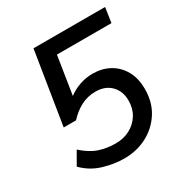

<svg xmlns="http://www.w3.org/2000/svg" viewBox="-166 -834 931 973"><g transform="rotate(-30 300.0 -348.0)"><path d="M285 9Q225 9 162.5 -10Q100 -29 54 -76L97 -151Q144 -109 188.5 -94Q233 -79 285 -79Q332 -79 369 -99Q406 -119 427.5 -154Q449 -189 449 -235Q449 -290 415.5 -324Q382 -358 326 -358Q279 -358 240 -337.5Q201 -317 168 -281H96L164 -705H583L570 -618H251L216 -396Q246 -419 283 -431.5Q320 -444 358 -444Q413 -444 456 -420.5Q499 -397 524.5 -352.5Q550 -308 550 -244Q550 -167 513.5 -110Q477 -53 417 -22Q357 9 285 9Z"/></g></svg>

Font: Nunito Sans SemiBold
Style: Italic
Weight: 600
Italic angle: -9°
Designer: Vernon Adams
Foundry: Vernon Adams
Version: Version 3.006; ttfautohint (v1.8.3)